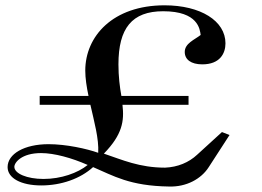

<svg xmlns="http://www.w3.org/2000/svg" viewBox="-20 -671 962 705"><path d="M139.6 -13.9C79.2 -13.9 32.7 -33.7 32.7 -58.4C32.7 -74.3 59.4 -108.9 130.7 -108.9C179.2 -108.9 243.6 -91.1 302 -65.3C265.3 -35.6 204 -13.9 139.6 -13.9ZM795 -186.1 704 -103C673.3 -74.3 632.7 -57.4 586.1 -55.4C492.1 -55.4 428.7 -84.2 361.4 -106.9C429.7 -177.2 436.6 -226.7 429.7 -286.1H672.3V-318.8H425.7C419.8 -351.5 414.9 -390.1 414.9 -434.7C414.9 -567.3 464.4 -629.7 579.2 -629.7C707.9 -629.7 713.9 -563.4 716.8 -542.6C694.1 -524.8 658.4 -511.9 658.4 -480.2C658.4 -452.5 681.2 -434.7 722.8 -434.7C787.1 -434.7 807.9 -474.3 807.9 -511.9C807.9 -594.1 716.8 -651.5 584.2 -651.5C394.1 -651.5 293.1 -537.6 293.1 -411.9C293.1 -384.2 298 -351.5 305 -318.8H125.7V-286.1H311.9C325.7 -224.8 343.6 -161.4 340.6 -109.9C299 -124.8 222.8 -141.6 158.4 -141.6C69.3 -141.6 7.9 -105.9 7.9 -57.4C7.9 -16.8 57.4 9.9 131.7 9.9C205 9.9 275.2 -14.9 321.8 -57.4C396 -25.7 456.4 11.9 601 13.9C664.4 15.8 718.8 -13.9 746.5 -57.4L822.8 -175.2Z"/></svg>

Font: Biblismive
Style: Regular
Weight: 400
Designer: Susan Drake
Foundry: Susan Drake
Version: Version 1.0; ttfautohint (v1.8.4.7-5d5b)